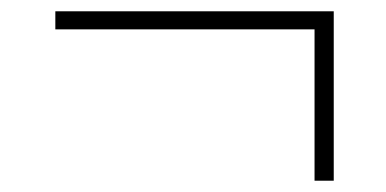

<svg xmlns="http://www.w3.org/2000/svg" viewBox="-20 -416 684 340"><path d="M537 -96V-364H78V-396H571V-96Z"/></svg>

Font: Encode Sans SemiCondensed SemiCondensed Thin
Style: Regular
Weight: 100
Width: 4
Designer: Multiple Designers
Foundry: Impallari Type
Version: Version 3.000; ttfautohint (v1.8.3) -l 8 -r 50 -G 200 -x 14 